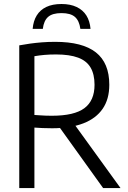

<svg xmlns="http://www.w3.org/2000/svg" viewBox="-20 -962 657 982"><path d="M78.5 0V-730Q105 -735 134 -739Q163 -743 194.8 -745.5Q226.5 -748 262.5 -748Q402 -748 470.5 -694Q539 -640 539 -528.5Q539 -455 505.2 -405.8Q471.5 -356.5 406.5 -331.2Q341.5 -306 246.5 -306Q218 -306 197.2 -307Q176.5 -308 156 -309.5V0ZM507.5 0 258.5 -347H345.5L596.5 0ZM245.5 -370Q360 -370 411.8 -408.8Q463.5 -447.5 463.5 -528.5Q463.5 -582 443.2 -616.5Q423 -651 379.5 -667.2Q336 -683.5 267 -683.5Q233.5 -683.5 207.8 -681.2Q182 -679 156 -674.5V-374Q173 -373 186.8 -372Q200.5 -371 214.5 -370.5Q228.5 -370 245.5 -370ZM147 -814.5Q150.5 -855 168 -883.2Q185.5 -911.5 217 -926.5Q248.5 -941.5 294.5 -941.5Q340 -941.5 372 -926.2Q404 -911 421.8 -882.8Q439.5 -854.5 443 -814.5H391Q385.5 -856 363.2 -875.5Q341 -895 294.5 -895Q248 -895 226 -875.5Q204 -856 199 -814.5Z"/></svg>

Font: Encode Sans SC SemiCondensed
Style: Regular
Weight: 400
Width: 4
Designer: Multiple Designers
Foundry: Impallari Type
Version: Version 3.002